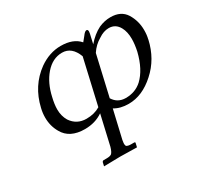

<svg xmlns="http://www.w3.org/2000/svg" viewBox="-146 -622 1063 1030"><g transform="rotate(-30 386.0 -107.0)"><path d="M416 -336Q389 -408 329 -408Q270 -408 225 -356Q182 -306 165 -229Q155 -188 155 -157Q155 -116 174 -84Q207 -35 267 -35Q316 -35 352 -57ZM302 159 344 -24Q296 9 232 9Q138 9 102 -56Q77 -99 77 -151Q77 -180 84 -208Q112 -329 207 -398Q271 -443 341 -443Q418 -443 456 -399L478 -426Q493 -447 503 -447Q512 -447 512 -434Q512 -430 510 -420L497 -363Q534 -406 576 -427Q612 -443 649 -443Q714 -443 743 -397Q772 -350 772 -293Q772 -262 766 -239V-237Q742 -130 665 -61Q588 9 503 9Q451 9 416 -13L376 159Q373 177 373 184Q373 187 376 196Q385 203 404 203H423Q432 203 429 211L424 233Q360 231 321 231L220 233L225 211Q228 203 235 203H253Q275 203 284 196Q294 187 302 159ZM429 -68Q455 -26 505 -26Q564 -26 605 -63Q658 -113 682 -210Q691 -252 691 -285Q691 -329 675 -358Q654 -397 612 -397Q580 -397 548 -375Q511 -354 486 -316Z"/></g></svg>

Font: Linux Libertine O
Style: Italic
Weight: 400
Italic angle: -12°
Designer: Philipp H. Poll
Foundry: Philipp H. Poll
Version: Version 5.1.6